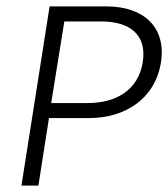

<svg xmlns="http://www.w3.org/2000/svg" viewBox="-20 -590 526 600"><path d="M47 -10H100L133 -221H258C372 -221 465 -282 483 -395C500 -504 430 -570 313 -570H135ZM140 -268 181 -523H296C384 -523 440 -483 426 -395C412 -308 342 -268 255 -268Z"/></svg>

Font: Charger Sport
Style: ExLitObl
Weight: 200
Designer: Jasper
Foundry: Cannot Into Space Fonts
Version: Version 1.1